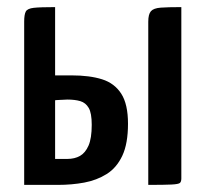

<svg xmlns="http://www.w3.org/2000/svg" viewBox="-20 -520 571 540"><path d="M48 0V-459Q48 -479 52.5 -487.5Q57 -496 75 -498Q93 -500 135 -500V-308H181Q232 -308 267 -297Q302 -286 321 -256.5Q340 -227 340 -172Q340 -116 324 -82Q308 -48 280 -30.5Q252 -13 217 -6.5Q182 0 143 0ZM169 -73Q190 -73 205 -81.5Q220 -90 229 -110.5Q238 -131 238 -169Q238 -202 229.5 -216.5Q221 -231 206 -235.5Q191 -240 169 -240Q165 -240 159.5 -239.5Q154 -239 148.5 -239Q143 -239 139 -238.5Q135 -238 135 -238V-73Q135 -73 139 -73Q143 -73 148.5 -73Q154 -73 160 -73Q166 -73 169 -73ZM397 0V-459Q397 -480 404.5 -488.5Q412 -497 432 -498.5Q452 -500 490 -500V-18Q490 -9 486 -5.5Q482 -2 462.5 -1Q443 0 397 0Z"/></svg>

Font: Yanone Kaffeesatz Medium
Style: Regular
Weight: 500
Designer: Yanone (Cyrillic: Daniel Pouzeot, Huerta Tipografica, and Cyreal)
Foundry: Yanone
Version: Version 2.003